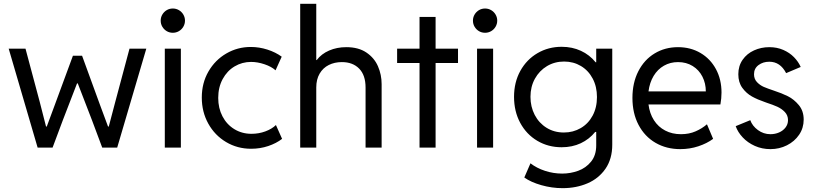

<svg xmlns="http://www.w3.org/2000/svg" viewBox="-20 -772 4266 1004"><path d="M25.4 -517.6H113.3L187.5 -240.2L220.7 -110.4H224.6L266.6 -223.6L361.3 -480.5H409.2L502.9 -223.6L544.9 -110.4H548.8L583 -240.2L657.2 -517.6H745.1L592.8 0H514.6L460.9 -143.6L386.7 -335.9H382.8L308.6 -143.6L254.9 0H176.8Z M841.8 -517.6H925.8V0H841.8ZM820.3 -664.1Q820.3 -681.6 828.9 -696Q837.4 -710.4 851.8 -719Q866.2 -727.5 883.8 -727.5Q900.9 -727.5 915.5 -719Q930.2 -710.4 938.7 -695.8Q947.3 -681.2 947.3 -664.1Q947.3 -647 938.7 -632.3Q930.2 -617.7 915.5 -609.1Q900.9 -600.6 883.8 -600.6Q866.2 -600.6 851.8 -609.1Q837.4 -617.7 828.9 -632.1Q820.3 -646.5 820.3 -664.1Z M1035.2 -261.7Q1035.2 -337.9 1070.1 -398.2Q1105 -458.5 1163.6 -492.4Q1222.2 -526.4 1291 -526.4Q1335.4 -526.4 1378.2 -512.7Q1420.9 -499 1453.1 -475.6L1420.9 -404.3Q1399.4 -423.8 1363 -436Q1326.7 -448.2 1293 -448.2Q1246.1 -448.2 1206.8 -424.8Q1167.5 -401.4 1144.3 -358.4Q1121.1 -315.4 1121.1 -259.8Q1121.1 -206.5 1143.3 -163.8Q1165.5 -121.1 1205.3 -96.7Q1245.1 -72.3 1294.9 -72.3Q1333.5 -72.3 1367.7 -85Q1401.9 -97.7 1422.9 -118.2L1455.1 -45.9Q1424.8 -22.5 1382.6 -8.3Q1340.3 5.9 1293 5.9Q1221.2 5.9 1162.1 -29.3Q1103 -64.5 1069.1 -125.7Q1035.2 -187 1035.2 -261.7Z M1549.8 -752H1633.8V-458H1636.2Q1660.6 -490.2 1701.2 -507.8Q1741.7 -525.4 1791 -525.4Q1854.5 -525.4 1896 -497.3Q1937.5 -469.2 1956.5 -425.3Q1975.6 -381.3 1975.6 -332V0H1891.6V-314.5Q1891.6 -378.9 1858.2 -413.1Q1824.7 -447.3 1767.6 -447.3Q1729.5 -447.3 1699.2 -432.1Q1668.9 -417 1651.4 -387Q1633.8 -356.9 1633.8 -314.5V0H1549.8Z M2173.8 -442.4H2056.6V-517.6H2173.8V-683.6H2257.8V-517.6H2375V-442.4H2257.8V0H2173.8Z M2474.6 -517.6H2558.6V0H2474.6ZM2453.1 -664.1Q2453.1 -681.6 2461.7 -696Q2470.2 -710.4 2484.6 -719Q2499 -727.5 2516.6 -727.5Q2533.7 -727.5 2548.3 -719Q2563 -710.4 2571.5 -695.8Q2580.1 -681.2 2580.1 -664.1Q2580.1 -647 2571.5 -632.3Q2563 -617.7 2548.3 -609.1Q2533.7 -600.6 2516.6 -600.6Q2499 -600.6 2484.6 -609.1Q2470.2 -617.7 2461.7 -632.1Q2453.1 -646.5 2453.1 -664.1Z M2721.7 156.2 2753.9 82Q2786.1 106.9 2829.8 121.3Q2873.5 135.7 2919.9 135.7Q2962.9 135.7 3003.4 121.1Q3043.9 106.4 3070.8 73.2Q3097.7 40 3097.7 -11.7V-82H3092.3Q3061.5 -43.9 3016.8 -22.9Q2972.2 -2 2917 -2Q2846.7 -2 2789.8 -35.6Q2732.9 -69.3 2700.4 -129.4Q2668 -189.5 2668 -265.6Q2668 -341.8 2700.9 -401.4Q2733.9 -460.9 2790.8 -494.1Q2847.7 -527.3 2917 -527.3Q2972.2 -527.3 3017.6 -506.3Q3063 -485.4 3094.7 -446.3H3097.7V-517.6H3181.6V-15.6Q3181.6 58.6 3146.5 109.9Q3111.3 161.1 3052.5 186.5Q2993.7 211.9 2921.9 211.9Q2865.7 211.9 2810.8 196.3Q2755.9 180.7 2721.7 156.2ZM3101.6 -264.6Q3101.6 -318.8 3079.3 -361.1Q3057.1 -403.3 3017.8 -426.8Q2978.5 -450.2 2929.7 -450.2Q2880.4 -450.2 2840.3 -426.3Q2800.3 -402.3 2777.1 -360.4Q2753.9 -318.4 2753.9 -265.6Q2753.9 -213.9 2776.1 -171.1Q2798.3 -128.4 2838.1 -103.8Q2877.9 -79.1 2928.7 -79.1Q2977.1 -79.1 3016.6 -102.1Q3056.2 -125 3078.9 -167.2Q3101.6 -209.5 3101.6 -264.6Z M3287.1 -259.8Q3287.1 -339.4 3318.1 -399.7Q3349.1 -460 3403.3 -492.7Q3457.5 -525.4 3525.4 -525.4Q3591.3 -525.4 3643.1 -494.9Q3694.8 -464.4 3723.9 -410.4Q3752.9 -356.4 3752.9 -288.1Q3752.9 -257.8 3747.1 -225.6H3371.1Q3377 -178.7 3399.4 -143.6Q3421.9 -108.4 3458.3 -89.4Q3494.6 -70.3 3541 -70.3Q3583.5 -70.3 3617.4 -85.2Q3651.4 -100.1 3676.8 -122.1L3709 -45.9Q3676.8 -22 3631.8 -7.1Q3586.9 7.8 3537.1 7.8Q3464.8 7.8 3408 -25.1Q3351.1 -58.1 3319.1 -118.9Q3287.1 -179.7 3287.1 -259.8ZM3670.9 -293.9Q3670.9 -335.9 3653.1 -371.1Q3635.3 -406.2 3602.1 -426.8Q3568.8 -447.3 3525.4 -447.3Q3484.9 -447.3 3451.9 -428.5Q3418.9 -409.7 3397.9 -375Q3377 -340.3 3371.1 -293.9Z M3827.1 -112.3 3903.3 -143.6Q3914.1 -113.3 3943.4 -91.8Q3972.7 -70.3 4008.8 -70.3Q4032.7 -70.3 4053.7 -79.3Q4074.7 -88.4 4087.6 -105.2Q4100.6 -122.1 4100.6 -143.6Q4100.6 -168.9 4084 -186.3Q4067.4 -203.6 4044.7 -213.9Q4022 -224.1 3990.2 -234.4Q3988.3 -235.4 3979.5 -238.3Q3941.9 -251 3912.4 -267.3Q3882.8 -283.7 3861.8 -312.5Q3840.8 -341.3 3840.8 -383.8Q3840.8 -427.2 3863.3 -459.5Q3885.7 -491.7 3922.9 -508.5Q3960 -525.4 4002.9 -525.4Q4043 -525.4 4075.9 -511Q4108.9 -496.6 4131.8 -473.1Q4154.8 -449.7 4167 -421.9L4090.8 -389.6Q4060.1 -449.2 4002.9 -449.2Q3969.7 -449.2 3946.3 -431.6Q3922.9 -414.1 3922.9 -383.8Q3922.9 -358.9 3938.5 -342.5Q3954.1 -326.2 3973.9 -317.6Q3993.7 -309.1 4027.3 -297.9Q4067.9 -284.7 4099.9 -268.8Q4131.8 -252.9 4157.2 -222.4Q4182.6 -191.9 4182.6 -146.5Q4182.6 -102.5 4158.7 -67.4Q4134.8 -32.2 4095 -12.2Q4055.2 7.8 4008.8 7.8Q3964.8 7.8 3927.2 -9Q3889.6 -25.9 3863.8 -53.5Q3837.9 -81.1 3827.1 -112.3Z"/></svg>

Font: Reddit Sans Chocolate
Style: Regular
Weight: 400
Designer: Stephen Hutchings
Foundry: Reddit
Version: Version 1.013